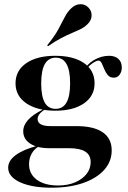

<svg xmlns="http://www.w3.org/2000/svg" viewBox="-20 -692 603 905"><path d="M222.6 192.7Q129.8 192.7 74.2 166.9Q18.5 141.1 18.5 98.4Q18.5 65.3 54 39.1Q89.5 12.9 155.6 -4.8L162.9 -1.6Q141.1 10.5 129 32.7Q116.9 54.8 116.9 81.5Q116.9 128.2 153.6 155.2Q190.3 182.3 254 182.3Q299.2 182.3 333.5 167.7Q367.7 153.2 387.5 128.6Q407.3 104 407.3 71.8Q407.3 38.7 381.9 22.6Q356.5 6.5 304.8 6.5H212.1Q155.6 6.5 122.6 -14.9Q89.5 -36.3 89.5 -73.4Q89.5 -101.6 112.5 -127Q135.5 -152.4 182.3 -175.8L190.3 -175Q172.6 -163.7 164.9 -152.8Q157.3 -141.9 157.3 -130.6Q157.3 -114.5 172.6 -106Q187.9 -97.6 216.9 -97.6H339.5Q421.8 -97.6 464.1 -68.5Q506.5 -39.5 506.5 16.9Q506.5 69.4 471 108.9Q435.5 148.4 371.8 170.6Q308.1 192.7 222.6 192.7ZM241.1 -170.2Q155.6 -170.2 104.4 -204.8Q53.2 -239.5 53.2 -299.2Q53.2 -359.7 104 -394.4Q154.8 -429 240.3 -429Q325.8 -429 375.8 -394.8Q425.8 -360.5 425.8 -299.2Q425.8 -239.5 375.8 -204.8Q325.8 -170.2 241.1 -170.2ZM241.9 -179Q276.6 -179 293.5 -208.9Q310.5 -238.7 310.5 -299.2Q310.5 -360.5 293.5 -390.3Q276.6 -420.2 242.7 -420.2Q208.9 -420.2 191.5 -390.3Q174.2 -360.5 174.2 -299.2Q174.2 -238.7 190.7 -208.9Q207.3 -179 241.9 -179ZM516.1 -325.8Q498.4 -325.8 487.9 -338.3Q477.4 -350.8 471.4 -366.5Q465.3 -382.3 459.3 -394.4Q453.2 -406.5 443.5 -406.5Q437.9 -406.5 425.8 -400Q413.7 -393.5 401.2 -381.9Q388.7 -370.2 380.6 -351.6L375.8 -358.9Q389.5 -389.5 423.4 -409.3Q457.3 -429 494.4 -429Q521.8 -429 537.9 -414.5Q554 -400 554 -374.2Q554 -353.2 543.5 -339.5Q533.1 -325.8 516.1 -325.8ZM206.5 -474.2 202.4 -478.2Q237.1 -521 254.8 -553.6Q272.6 -586.3 285.1 -611.3Q297.6 -636.3 316.9 -654Q336.3 -671.8 358.9 -672.2Q381.5 -672.6 397.6 -655.6Q412.9 -639.5 411.7 -616.9Q410.5 -594.4 391.1 -576.6Q376.6 -562.9 358.5 -554Q340.3 -545.2 318.1 -535.9Q296 -526.6 268.5 -512.5Q241.1 -498.4 206.5 -474.2Z"/></svg>

Font: Playfair 144pt SemiExpanded ExtraBold
Style: Regular
Weight: 800
Width: 6
Designer: Claus Eggers Sørensen
Foundry: Claus Eggers Sørensen
Version: Version 2.203